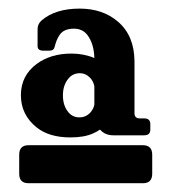

<svg xmlns="http://www.w3.org/2000/svg" viewBox="-20 -767 396 444"><path d="M164.1 -747.1Q217.8 -747.1 252.9 -716.8Q290.5 -684.6 291 -625.5V-505.4Q291 -493.2 303.2 -493.2H313.5Q327.6 -493.2 327.6 -480V-467.3Q327.6 -454.1 313.5 -454.1H242.2Q222.7 -454.1 211.4 -467.3Q204.1 -462.4 195.3 -458.5Q174.8 -449.2 143.1 -449.2Q93.8 -449.2 64.9 -472.2Q28.3 -501.5 28.3 -546.9Q28.3 -592.3 65.4 -619.6Q97.7 -643.1 145 -643.1Q173.8 -643.1 198.2 -632.8Q197.3 -666 182.1 -686Q170.9 -700.7 150.9 -700.7Q127.4 -700.7 117.7 -686Q110.4 -675.3 106.4 -658.7Q104.5 -649.9 94.7 -649.9H79.6Q66.9 -649.9 66.9 -660.6V-699.7Q66.9 -711.9 76.7 -720.2Q108.4 -747.1 164.1 -747.1ZM165 -597.7Q149.4 -597.7 139.6 -586.9Q125.5 -571.3 125.5 -546.6Q125.5 -522 138.7 -506.8Q148.4 -495.6 163.6 -495.6Q178.7 -495.6 189 -506.8Q196.3 -515.1 198.2 -524.9V-567.4Q195.8 -580.1 187.5 -587.9Q177.7 -597.7 165 -597.7ZM45.9 -431.2H310.5Q332 -431.2 332 -409.2V-365.2Q332 -343.3 310.5 -343.3H45.9Q24.4 -343.3 24.4 -365.2V-409.2Q24.4 -431.2 45.9 -431.2Z"/></svg>

Font: Simply Serif
Style: Bold
Weight: 700
Designer: Wojciech Kalinowski "wmk69" (wmk69@o2.pl)
Foundry: Wojciech Kalinowski "wmk69" (wmk69@o2.pl)
Version: Version 1.0.0; 2022-02-18